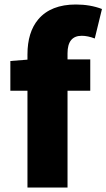

<svg xmlns="http://www.w3.org/2000/svg" viewBox="-20 -833 473 853"><path d="M401 -662Q370 -674 343 -674Q280 -674 280 -596V-569H381V-430H280V0H102V-430H26V-562L102 -568V-591Q102 -690 150 -747Q206 -813 317 -813Q381 -813 433 -793Z"/></svg>

Font: KaiGen Gothic SC Heavy
Style: Bold
Weight: 900
Designer: Ryoko NISHIZUKA Ë•øÂ°öÊ∂ºÂ≠ê (kana & ideographs); Paul D. Hunt (Latin, Greek & Cyrillic); Wenlong ZHANG Âº†ÊñáÈæô (bopom
Version: Version 1.001 October 10, 2014